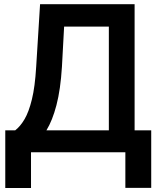

<svg xmlns="http://www.w3.org/2000/svg" viewBox="-20 -748 788 943"><path d="M5.9 175.3V-107.9H54.7Q79.6 -127 100.6 -162.6Q121.6 -198.2 136.7 -260Q151.9 -321.8 157.7 -419.9L176.8 -727.5H641.1V-107.9H722.7V174.8H595.7V0H132.3V175.3ZM208 -107.9H514.6V-617.2H294.9L284.2 -419.9Q277.3 -308.1 257.3 -231.7Q237.3 -155.3 208 -107.9Z"/></svg>

Font: Inter Display Semi Bold
Style: Regular
Weight: 600
Designer: Rasmus Andersson
Foundry: rsms
Version: Version 4.000;git-37864ae